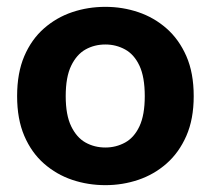

<svg xmlns="http://www.w3.org/2000/svg" viewBox="-20 -529 616 561"><path d="M288 12Q237 12 191 -3.5Q145 -19 108.5 -51Q72 -83 51 -132Q30 -181 30 -248Q30 -316 51 -365Q72 -414 108.5 -446Q145 -478 191 -493.5Q237 -509 288 -509Q338 -509 384 -493.5Q430 -478 466.5 -446Q503 -414 524.5 -365Q546 -316 546 -248Q546 -181 524.5 -132Q503 -83 466.5 -51Q430 -19 384 -3.5Q338 12 288 12ZM288 -98Q319 -98 345.5 -112.5Q372 -127 387.5 -160Q403 -193 403 -248Q403 -304 387.5 -337Q372 -370 345.5 -384.5Q319 -399 288 -399Q256 -399 230 -384.5Q204 -370 188 -337Q172 -304 172 -248Q172 -193 188 -160Q204 -127 230 -112.5Q256 -98 288 -98Z"/></svg>

Font: Atkinson Hyperlegible Next
Style: Bold
Weight: 700
Designer: Elliott Scott, Megan Eiswerth, Linus Boman, Theodore Petrosky, Letters from Sweden
Foundry: Applied Design Works, Letters from Sweden
Version: Version 2.001